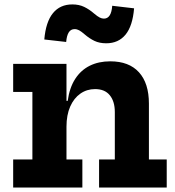

<svg xmlns="http://www.w3.org/2000/svg" viewBox="-20 -836 780 856"><path d="M276.4 -125.2H347.2V0H38.7V-125.2H124.4V-426H38.7V-551.2H276.4ZM491.9 -125.2V-336.5Q491.9 -383.7 469.6 -411.2Q447.4 -438.8 403.9 -438.8Q367.1 -438.8 338.2 -418.5Q309.4 -398.3 292.9 -360.8Q276.4 -323.2 276.4 -271L250.2 -386.3H281.8Q289.9 -444.9 315.2 -484.1Q340.4 -523.2 380.1 -542.9Q419.8 -562.6 471.5 -562.6Q555.2 -562.6 599.5 -513.8Q643.9 -465 643.9 -374.1V-125.2H723.3V0H421.7V-125.2ZM480.3 -810.3 577.8 -798.9Q571.4 -720.4 539.8 -681.7Q508.1 -643 453.6 -643Q423.4 -643 401.1 -653.7Q378.8 -664.4 357.6 -682.6Q342.8 -695.5 332.9 -700.9Q323 -706.2 312.7 -706.2Q295.7 -706.2 286.6 -691.8Q277.5 -677.4 275 -648.9L177.5 -660Q184.3 -738.6 216.1 -777.4Q247.8 -816.3 302.5 -816.3Q332.5 -816.3 355.2 -805.3Q378 -794.4 399.4 -775.7Q414.9 -762.6 424.6 -757.8Q434.2 -753 443.3 -753Q459.8 -753 469.1 -767.5Q478.3 -781.9 480.3 -810.3Z"/></svg>

Font: Hepta Slab ExtraLight
Style: Regular
Weight: 200
Designer: Michael LaGattuta
Foundry: Michael LaGattuta
Version: Version 1.100